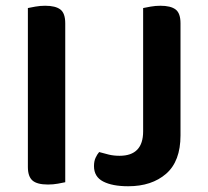

<svg xmlns="http://www.w3.org/2000/svg" viewBox="-20 -635 723 668"><path d="M77 -54V-607Q86 -609 103 -612Q120 -615 137 -615Q173 -615 190 -602Q207 -589 207 -554V-1Q198 1 181.5 4Q165 7 147 7Q109 7 93 -7Q77 -21 77 -54ZM608 -164Q608 -74 558 -30.5Q508 13 426 13Q371 13 339 -3.5Q307 -20 307 -57Q307 -74 312.5 -86Q318 -98 325 -106Q342 -101 359 -97Q376 -93 396 -93Q478 -93 478 -178V-607Q487 -609 504 -612Q521 -615 538 -615Q574 -615 591 -602Q608 -589 608 -554Z"/></svg>

Font: Baloo 2 Latin SemiBold
Style: Regular
Weight: 400
Designer: Sarang Kulkarni and Ek Type
Foundry: Ek Type
Version: Version 1.001